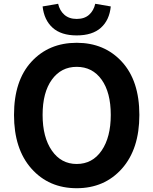

<svg xmlns="http://www.w3.org/2000/svg" viewBox="-20 -980 810 1014"><path d="M385 14Q238 14 146 -89.5Q54 -193 54 -373Q54 -554 146 -654Q238 -754 385 -754Q532 -754 624 -653.5Q716 -553 716 -373Q716 -193 624 -89.5Q532 14 385 14ZM385 -114Q468 -114 516.5 -184.5Q565 -255 565 -373Q565 -492 516.5 -559.5Q468 -627 385 -627Q303 -627 254 -559.5Q205 -492 205 -373Q205 -255 254 -184.5Q303 -114 385 -114ZM385 -793Q303 -793 258 -833.5Q213 -874 205 -946L287 -960Q295 -924 320 -902Q345 -880 385 -880Q426 -880 450.5 -902Q475 -924 483 -960L565 -946Q558 -874 513 -833.5Q468 -793 385 -793Z"/></svg>

Font: Source Han Sans CN Bold
Style: Bold
Weight: 700
Designer: Ryoko NISHIZUKA 西塚涼子 (kana & ideographs); Paul D. Hunt (Latin, Greek & Cyrillic); Wenlong ZHANG 张文龙 (bopomofo); Sandoll 
Foundry: Adobe Systems Incorporated
Version: Version 1.00;May 30, 2023;FontCreator 11.5.0.2422 32-bit